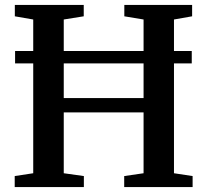

<svg xmlns="http://www.w3.org/2000/svg" viewBox="-20 -763 846 783"><path d="M115.5 -56.5V-683.5L40.5 -696.5V-743H321.5V-696.5L240 -683.5V-363H565.5V-683.5L487 -696.5V-743H763.5V-696.5L689.5 -683.5V-56.5L765.5 -45V0H486.5V-45L565.5 -56.5V-304.5H240V-56.5L322 -45V0H40V-45ZM762 -555V-504.5H41.5V-555Z"/></svg>

Font: Merriweather 48pt SemiBold
Style: Regular
Weight: 600
Version: Version 2.100